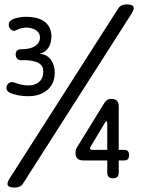

<svg xmlns="http://www.w3.org/2000/svg" viewBox="-20 -800 640 870"><path d="M47 50Q21 50 15.5 40Q10 30 24 8L514 -759Q521 -771 531 -775.5Q541 -780 553 -780Q579 -780 584.5 -770Q590 -760 576 -738L86 29Q79 41 69 45.5Q59 50 47 50ZM24 -380Q14 -385 10.5 -394Q7 -403 12 -414Q17 -423 26 -426.5Q35 -430 48 -425Q61 -420 76.5 -416.5Q92 -413 108 -413Q139 -413 157.5 -429Q176 -445 176 -477Q176 -495 166.5 -505Q157 -515 142 -520Q127 -525 109.5 -526.5Q92 -528 77 -527Q72 -527 67 -528.5Q62 -530 59 -533Q56 -536 53.5 -541Q51 -546 51 -553Q51 -566 58 -571.5Q65 -577 81 -577Q93 -577 107.5 -579.5Q122 -582 133.5 -588Q145 -594 153 -604.5Q161 -615 161 -630Q161 -643 155 -651.5Q149 -660 140 -665Q131 -670 120 -672.5Q109 -675 99 -675Q87 -675 76 -672Q65 -669 55 -664Q45 -658 36 -662Q27 -666 22 -676Q18 -686 20.5 -695Q23 -704 33 -710Q45 -717 62.5 -720.5Q80 -724 99 -724Q121 -724 141.5 -719.5Q162 -715 177.5 -705Q193 -695 203 -677.5Q213 -660 213 -635Q213 -622 210 -609Q207 -596 200.5 -585.5Q194 -575 184 -567.5Q174 -560 160 -556Q177 -555 189.5 -548Q202 -541 210.5 -529.5Q219 -518 223.5 -503Q228 -488 228 -471Q228 -446 220 -427Q212 -408 196.5 -394Q181 -380 158.5 -372Q136 -364 108 -364Q86 -364 63.5 -368Q41 -372 24 -380ZM466 -121V-240Q466 -246 465 -248Q464 -250 462 -250Q461 -250 459 -248.5Q457 -247 455 -243L392 -138Q390 -135 389 -132.5Q388 -130 388 -128Q388 -124 391.5 -122.5Q395 -121 402 -121ZM466 -18V-73H358Q339 -73 330.5 -82Q322 -91 322 -107Q322 -115 323.5 -120.5Q325 -126 328 -131L455 -337Q461 -345 468 -348.5Q475 -352 485 -352Q501 -352 509.5 -343.5Q518 -335 518 -317V-121H542Q554 -121 559.5 -115Q565 -109 565 -97Q565 -85 559.5 -79Q554 -73 542 -73H518V-18Q518 -5 511.5 1.5Q505 8 491 8Q479 8 472.5 1.5Q466 -5 466 -18Z"/></svg>

Font: Maple Mono Light
Style: Regular
Weight: 300
Monospace: yes
Designer: subframe7536
Version: Version 7.000